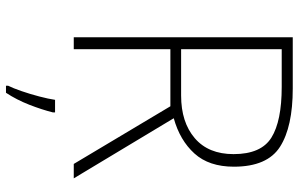

<svg xmlns="http://www.w3.org/2000/svg" viewBox="-194 -652 975 626"><g transform="rotate(90 293.0 -339.5)"><path d="M269 -807Q394 -807 459 -765.5Q524 -724 524 -615Q524 -534 481 -486.5Q438 -439 366 -419L562 -93H515L327 -408H141V-93H102V-807ZM264 -771H141V-443H292Q379 -443 431 -487.5Q483 -532 483 -614Q483 -704 429 -737.5Q375 -771 264 -771ZM347 -25Q338 11 322 52Q306 93 283 128H260V121Q268 105 277.5 77.5Q287 50 295 19.5Q303 -11 306 -32H347Z"/></g></svg>

Font: Noto Sans Telugu UI ExtraLight
Style: Regular
Weight: 200
Designer: Jelle Bosma - Monotype Design Team
Foundry: Monotype Imaging Inc.
Version: Version 2.005; ttfautohint (v1.8.4.7-5d5b)